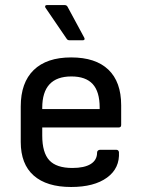

<svg xmlns="http://www.w3.org/2000/svg" viewBox="-20 -727 559 759"><path d="M253.9 -567.9Q247.1 -567.9 243.2 -574.2L160.2 -695.8Q157.2 -699.2 158.7 -703.1Q160.2 -707 165 -707H234.9Q243.7 -707 247.1 -700.2L313 -578.1Q315.4 -573.7 314 -570.8Q312.5 -567.9 308.1 -567.9ZM261.2 12.2Q164.6 12.2 113.3 -33Q62 -78.1 62 -166V-306.2Q62 -400.4 113.3 -450.2Q164.6 -500 261.2 -500Q357.9 -500 408.4 -451.7Q459 -403.3 459 -311V-232.9Q459 -223.1 449.2 -223.1H147V-190.9Q147 -123.5 175 -93.3Q203.1 -63 266.1 -63Q313.5 -63 338.6 -78.6Q363.8 -94.2 363.8 -124Q363.8 -128.9 367.2 -131.8Q370.6 -134.8 375 -134.8H439.9Q448.2 -134.8 450.2 -126Q454.1 -62 403.1 -24.9Q352.1 12.2 261.2 12.2ZM147 -295.9H374V-301.8Q374 -364.7 346.4 -394.8Q318.8 -424.8 262.2 -424.8Q147 -424.8 147 -300.8Z"/></svg>

Font: Sofia Sans
Style: Regular
Weight: 400
Designer: Botio Nikoltchev, Ani Petrova
Foundry: lettersoup
Version: Version 4.100